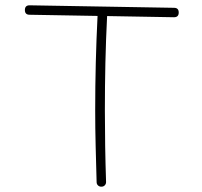

<svg xmlns="http://www.w3.org/2000/svg" viewBox="-20 -680 754 716"><path d="M358.9 16.1Q351.1 16.6 345.7 11.7Q340.3 6.8 340.3 -1Q338.4 -67.9 336.7 -135Q335 -202.1 335 -269Q335 -357.9 337.2 -445.6Q339.4 -533.2 343.8 -620.6L90.3 -625Q72.8 -625 72.8 -642.6Q72.8 -660.2 90.3 -660.2L628.9 -650.9Q646.5 -650.9 646.5 -633.3Q646.5 -615.7 628.9 -615.7L379.4 -620.1Q375 -532.2 373 -445.3Q371.1 -358.4 371.1 -269Q371.1 -135.7 375.5 -2.4Q376 5.4 371.1 10.7Q366.2 16.1 358.9 16.1Z"/></svg>

Font: Mikhak ExtraLight
Style: Regular
Weight: 200
Designer: Amin Abedi
Version: Version 3.3